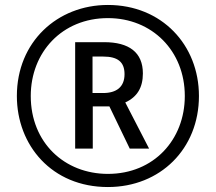

<svg xmlns="http://www.w3.org/2000/svg" viewBox="-20 -744 870 774"><path d="M415 10C626 10 782 -144 782 -357C782 -563 632 -724 415 -724C211 -724 48 -575 48 -357C48 -158 189 10 415 10ZM415 -43C240 -43 104 -169 104 -357C104 -533 230 -671 415 -671C593 -671 725 -539 725 -357C725 -181 600 -43 415 -43ZM283 -145H354V-315H421L503 -145H581L485 -331C533 -353 556 -391 556 -448C556 -533 500 -574 400 -574H283ZM396 -369H353V-516H396C455 -516 482 -494 482 -445C482 -393 449 -369 396 -369Z"/></svg>

Font: Noto Sans ExtraCondensed
Style: Italic
Weight: 400
Width: 2
Italic angle: -12°
Designer: Monotype Design Team
Foundry: Monotype Imaging Inc.
Version: Version 2.013